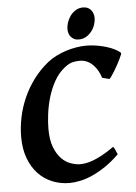

<svg xmlns="http://www.w3.org/2000/svg" viewBox="-57 -855 648 912"><g transform="rotate(-5 267.5 -399.5)"><path d="M535.2 -581.1Q536.1 -579.6 533 -571.3Q529.8 -563 523.9 -551Q518.1 -539.1 510.5 -525.1Q502.9 -511.2 495.1 -498.5Q487.3 -485.8 480.5 -475.8Q473.6 -465.8 469.2 -462.4L435.1 -471.2Q429.7 -488.3 420.9 -504.4Q412.1 -520.5 399.7 -533.2Q387.2 -545.9 371.1 -553.5Q355 -561 335 -561Q315.4 -561 299.6 -556.6Q283.7 -552.2 264.2 -537.1Q233.4 -513.2 213.1 -477.1Q192.9 -440.9 181.2 -401.1Q169.4 -361.3 164.6 -322Q159.7 -282.7 159.7 -252Q159.7 -198.7 173.1 -164.1Q186.5 -129.4 206.5 -108.9Q226.6 -88.4 250.2 -80.1Q273.9 -71.8 294.4 -71.3Q306.2 -71.3 321.8 -73.7Q337.4 -76.2 357.2 -83.5Q377 -90.8 402.1 -104.2Q427.2 -117.7 458 -139.6Q460.4 -138.7 463.4 -133.3Q466.3 -127.9 469 -121.6Q471.7 -115.2 473.9 -109.9Q476.1 -104.5 477.1 -103Q443.8 -70.3 410.9 -48.1Q377.9 -25.9 347.2 -12.2Q316.4 1.5 288.6 7.3Q260.7 13.2 237.8 13.2Q193.8 13.2 155.3 -2.7Q116.7 -18.6 88.4 -48.8Q60.1 -79.1 43.7 -123.3Q27.3 -167.5 27.3 -224.1Q27.3 -270 37.1 -317.6Q46.9 -365.2 66.9 -410.4Q86.9 -455.6 117.4 -496.3Q147.9 -537.1 189 -569.8Q206.5 -583.5 229 -594.7Q251.5 -606 275.6 -613.8Q299.8 -621.6 324.7 -625.7Q349.6 -629.9 372.6 -629.9Q396.5 -629.9 420.9 -626Q445.3 -622.1 467.3 -615.5Q489.3 -608.9 506.8 -600.1Q524.4 -591.3 535.2 -581.1ZM424.3 -757.8Q424.3 -742.2 418.7 -725.3Q413.1 -708.5 402.3 -694.6Q391.6 -680.7 376 -671.4Q360.4 -662.1 340.8 -662.1Q327.6 -662.1 318.4 -666.7Q309.1 -671.4 303 -679Q296.9 -686.5 293.9 -696Q291 -705.6 291 -715.8Q291 -730.5 296.6 -747.6Q302.2 -764.6 312.7 -778.8Q323.2 -793 338.6 -802.5Q354 -812 373.5 -812Q386.7 -812 396.2 -807.4Q405.8 -802.7 411.9 -794.9Q418 -787.1 421.1 -777.6Q424.3 -768.1 424.3 -757.8Z"/></g></svg>

Font: Gentium Book Basic
Style: Bold Italic
Weight: 700
Italic angle: -8°
Designer: J. Victor Gaultney and Annie Olsen
Foundry: SIL International
Version: Version 1.102; 2013; Maintenance release